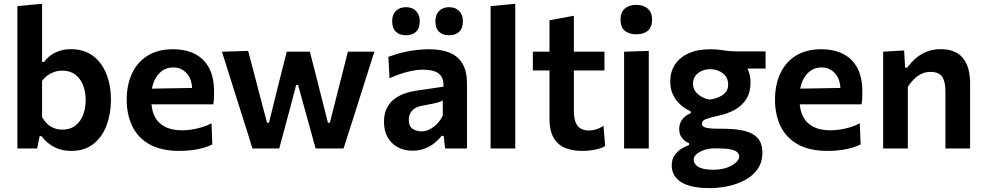

<svg xmlns="http://www.w3.org/2000/svg" viewBox="-20 -764 5072 988"><path d="M347 12.5Q313 12.5 285.2 3.5Q257.5 -5.5 234.8 -22.5Q212 -39.5 193.5 -63.5H184L171 0H69.5Q69.5 -54 69.5 -104.5Q69.5 -155 69.5 -217V-493.5Q69.5 -555 69.5 -614.8Q69.5 -674.5 69.5 -732.5L196.5 -744.5Q196.5 -685 196.5 -623.2Q196.5 -561.5 196.5 -493.5V-445.5H207.5Q221 -465 241.5 -479.8Q262 -494.5 288 -502.8Q314 -511 345.5 -511Q412 -511 458 -476.8Q504 -442.5 527.5 -383.2Q551 -324 551 -250Q551 -180.5 529 -120.5Q507 -60.5 461.5 -24Q416 12.5 347 12.5ZM301 -97Q342.5 -97 369.2 -118.8Q396 -140.5 408.5 -175Q421 -209.5 421 -249Q421 -290.5 407.8 -324.8Q394.5 -359 367.8 -379.8Q341 -400.5 300 -400.5Q279.5 -400.5 260.5 -394.2Q241.5 -388 225 -376.2Q208.5 -364.5 196.5 -347.5V-161Q208 -141.5 223 -127Q238 -112.5 257.5 -104.8Q277 -97 301 -97Z M903 12.5Q809 12.5 749 -21.5Q689 -55.5 660.5 -115Q632 -174.5 632 -251Q632 -327 659.2 -385.8Q686.5 -444.5 739.5 -477.5Q792.5 -510.5 869.5 -510.5Q936 -510.5 983.2 -486.2Q1030.5 -462 1056 -413.8Q1081.5 -365.5 1081.5 -292.5Q1081.5 -273 1080.8 -257.5Q1080 -242 1077.5 -227L967 -271.5Q968 -278.5 968.5 -285.8Q969 -293 969 -299.5Q969 -354.5 941.5 -385.8Q914 -417 870.5 -417Q837.5 -417 812.5 -398.2Q787.5 -379.5 773 -346Q758.5 -312.5 758.5 -268.5V-249Q758.5 -200.5 775.5 -165.8Q792.5 -131 828 -112.2Q863.5 -93.5 917.5 -93.5Q938.5 -93.5 964.8 -97.2Q991 -101 1018 -109Q1045 -117 1068.5 -129.5L1072.5 -20.5Q1053.5 -11 1028 -3.5Q1002.5 4 971 8.2Q939.5 12.5 903 12.5ZM682 -227V-306.5L1002.5 -312L1077.5 -283.5V-227Z M1279 0Q1264.5 -47 1249.8 -94.2Q1235 -141.5 1219.5 -189.5L1191.5 -278Q1174 -333.5 1156.8 -388Q1139.5 -442.5 1122 -498L1257 -502Q1271.5 -447 1287.2 -386.8Q1303 -326.5 1317.5 -271L1354 -132.5H1364L1399 -273.5Q1413 -330 1427 -385.5Q1441 -441 1455.5 -498H1574.5Q1588.5 -444 1603 -387Q1617.5 -330 1631.5 -274.5L1667.5 -132.5H1677.5L1714 -277Q1728 -331 1742.8 -389.8Q1757.5 -448.5 1770 -498H1906.5Q1889 -443 1871.5 -388Q1854 -333 1836.5 -278L1809 -190.5Q1793.5 -142.5 1778.2 -94.5Q1763 -46.5 1748 0H1604Q1590.5 -49.5 1576 -102.2Q1561.5 -155 1548 -203L1514 -326.5H1504L1471 -201Q1458 -153.5 1444.2 -101.2Q1430.5 -49 1417 0Z M2102.5 11.5Q2060.5 11.5 2027.5 -6Q1994.5 -23.5 1975.2 -56.8Q1956 -90 1956 -137Q1956 -178.5 1970.5 -207.2Q1985 -236 2008.8 -254.2Q2032.5 -272.5 2061.2 -282.5Q2090 -292.5 2119.5 -297L2262 -318Q2263.5 -353 2250.2 -372Q2237 -391 2212.5 -398.2Q2188 -405.5 2156 -405.5Q2139 -405.5 2119.2 -402.8Q2099.5 -400 2077.8 -394.5Q2056 -389 2032.5 -380.8Q2009 -372.5 1984.5 -361L1978.5 -471.5Q1997 -478.5 2020.2 -485.5Q2043.5 -492.5 2071 -498.2Q2098.5 -504 2128.2 -507.2Q2158 -510.5 2189.5 -510.5Q2250.5 -510.5 2293.8 -492.8Q2337 -475 2360 -436.2Q2383 -397.5 2383 -335.5Q2383 -311.5 2383 -276Q2383 -240.5 2383 -211V-156Q2383 -119.5 2383 -81.8Q2383 -44 2383 0H2270.5L2263 -65H2252.5Q2238.5 -46.5 2217.5 -29.2Q2196.5 -12 2167.8 -0.2Q2139 11.5 2102.5 11.5ZM2148.5 -88Q2169.5 -88 2190 -98Q2210.5 -108 2228.2 -126Q2246 -144 2258.5 -169V-247.5Q2252 -243 2241.2 -239.2Q2230.5 -235.5 2209.5 -231Q2188.5 -226.5 2150.5 -219.5Q2129 -215.5 2114.2 -206Q2099.5 -196.5 2091.5 -181.5Q2083.5 -166.5 2083.5 -147Q2083.5 -114.5 2103.2 -101.2Q2123 -88 2148.5 -88ZM2290.5 -582.5Q2258 -582.5 2239.2 -600.8Q2220.5 -619 2220.5 -655.5Q2220.5 -688.5 2239.5 -707.8Q2258.5 -727 2291.5 -727Q2324.5 -727 2343.2 -707Q2362 -687 2362 -655.5Q2362 -619 2343.2 -600.8Q2324.5 -582.5 2290.5 -582.5ZM2068.5 -582.5Q2036 -582.5 2017 -600.8Q1998 -619 1998 -655.5Q1998 -688.5 2017.2 -707.8Q2036.5 -727 2069.5 -727Q2102.5 -727 2121.2 -707Q2140 -687 2140 -655.5Q2140 -619 2121 -600.8Q2102 -582.5 2068.5 -582.5Z M2504.5 0Q2504.5 -54 2504.5 -104.5Q2504.5 -155 2504.5 -217V-493.5Q2504.5 -555 2504.5 -614.8Q2504.5 -674.5 2504.5 -732.5L2631.5 -744.5Q2631.5 -685 2631.5 -623.2Q2631.5 -561.5 2631.5 -493.5V-217Q2631.5 -155 2631.5 -104.5Q2631.5 -54 2631.5 0Z M2976 12.5Q2922.5 12.5 2885 -4.2Q2847.5 -21 2827.5 -57.5Q2807.5 -94 2807.5 -152.5Q2807.5 -189 2807.5 -226Q2807.5 -263 2807.5 -301.8Q2807.5 -340.5 2807.5 -381Q2807.5 -421.5 2807.5 -465Q2807.5 -519.5 2807.5 -565.5Q2807.5 -611.5 2807.5 -659.5L2933 -683Q2933 -645 2933 -611.2Q2933 -577.5 2933 -542.5Q2933 -507.5 2933 -465V-190.5Q2933 -142 2951.8 -117.2Q2970.5 -92.5 3011.5 -92.5Q3028.5 -92.5 3048.2 -98.5Q3068 -104.5 3085.5 -117L3094 -12.5Q3081.5 -4.5 3062.8 1Q3044 6.5 3021.5 9.5Q2999 12.5 2976 12.5ZM2722 -401.5V-498H3090.5V-401.5Q3042.5 -401.5 2994 -401.5Q2945.5 -401.5 2900 -401.5H2844.5Z M3191.5 0Q3191.5 -54 3191.5 -104.5Q3191.5 -155 3191.5 -217V-267Q3191.5 -315 3191.5 -353.8Q3191.5 -392.5 3191.5 -427.2Q3191.5 -462 3191.5 -498L3318.5 -502Q3318.5 -465.5 3318.5 -430Q3318.5 -394.5 3318.5 -355.2Q3318.5 -316 3318.5 -267V-217Q3318.5 -155 3318.5 -104.5Q3318.5 -54 3318.5 0ZM3253.5 -587.5Q3217 -587.5 3195 -605.8Q3173 -624 3173 -664Q3173 -700.5 3195 -719.8Q3217 -739 3254.5 -739Q3292 -739 3313.8 -719Q3335.5 -699 3335.5 -664Q3335.5 -624 3313.8 -605.8Q3292 -587.5 3253.5 -587.5Z M3632 204Q3576 204 3538 194.5Q3500 185 3477.8 168.2Q3455.5 151.5 3446 130.8Q3436.5 110 3436.5 88.5Q3436.5 55 3452.5 33.2Q3468.5 11.5 3489.8 -0.8Q3511 -13 3526 -18V-27Q3518 -29.5 3506 -38Q3494 -46.5 3484.5 -61.8Q3475 -77 3475 -100.5Q3475 -117 3481 -132Q3487 -147 3500.2 -159.8Q3513.5 -172.5 3534.5 -182V-191Q3520.5 -197 3502.5 -208.8Q3484.5 -220.5 3467.8 -239Q3451 -257.5 3440 -284Q3429 -310.5 3429 -346Q3429 -393.5 3452.5 -430.5Q3476 -467.5 3522 -489Q3568 -510.5 3635.5 -510.5Q3662 -510.5 3682 -507.8Q3702 -505 3723.5 -502.2Q3745 -499.5 3777 -499.5H3919.5V-411.5Q3872 -411.5 3828 -411.5Q3784 -411.5 3738.5 -411.5L3772.5 -467.5Q3808.5 -446.5 3825.2 -414Q3842 -381.5 3842 -339Q3842 -289 3820.8 -255Q3799.5 -221 3763 -200.2Q3726.5 -179.5 3680 -169.5Q3635 -159.5 3613.5 -151.5Q3592 -143.5 3592 -128.5Q3592 -117.5 3601 -111.8Q3610 -106 3629.8 -103.8Q3649.5 -101.5 3681 -101.5H3701.5Q3767 -101.5 3811.8 -90.2Q3856.5 -79 3879.8 -52.2Q3903 -25.5 3903 21.5Q3903 70.5 3879 105.2Q3855 140 3814.8 161.8Q3774.5 183.5 3727 193.8Q3679.5 204 3632 204ZM3647 109.5Q3693 109.5 3723.2 97.8Q3753.5 86 3768.8 70.5Q3784 55 3784 43.5Q3784 30 3774.5 20Q3765 10 3739.8 4.8Q3714.5 -0.5 3666.5 -0.5H3650Q3627 0.5 3603.8 8Q3580.5 15.5 3565 28.5Q3549.5 41.5 3549.5 58Q3549.5 67.5 3555 77Q3560.5 86.5 3572 93.8Q3583.5 101 3602.2 105.2Q3621 109.5 3647 109.5ZM3632 -251.5Q3646 -253.5 3662.5 -258.2Q3679 -263 3693.8 -272Q3708.5 -281 3717.8 -295Q3727 -309 3727 -328.5Q3727 -356 3713 -373.5Q3699 -391 3677.8 -399.5Q3656.5 -408 3634.5 -408Q3612 -408 3592 -399.5Q3572 -391 3559 -374.5Q3546 -358 3546 -334.5Q3546 -311 3558.2 -294Q3570.5 -277 3590 -266.2Q3609.5 -255.5 3632 -251.5Z M4239 12.5Q4145 12.5 4085 -21.5Q4025 -55.5 3996.5 -115Q3968 -174.5 3968 -251Q3968 -327 3995.2 -385.8Q4022.5 -444.5 4075.5 -477.5Q4128.5 -510.5 4205.5 -510.5Q4272 -510.5 4319.2 -486.2Q4366.5 -462 4392 -413.8Q4417.5 -365.5 4417.5 -292.5Q4417.5 -273 4416.8 -257.5Q4416 -242 4413.5 -227L4303 -271.5Q4304 -278.5 4304.5 -285.8Q4305 -293 4305 -299.5Q4305 -354.5 4277.5 -385.8Q4250 -417 4206.5 -417Q4173.5 -417 4148.5 -398.2Q4123.5 -379.5 4109 -346Q4094.5 -312.5 4094.5 -268.5V-249Q4094.5 -200.5 4111.5 -165.8Q4128.5 -131 4164 -112.2Q4199.5 -93.5 4253.5 -93.5Q4274.5 -93.5 4300.8 -97.2Q4327 -101 4354 -109Q4381 -117 4404.5 -129.5L4408.5 -20.5Q4389.5 -11 4364 -3.5Q4338.5 4 4307 8.2Q4275.5 12.5 4239 12.5ZM4018 -227V-306.5L4338.5 -312L4413.5 -283.5V-227Z M4524.5 0Q4524.5 -54 4524.5 -104.5Q4524.5 -155 4524.5 -217V-267Q4524.5 -323.5 4524.5 -381.5Q4524.5 -439.5 4524.5 -498L4632.5 -504.5L4637.5 -416H4649Q4665.5 -440 4689.8 -461.8Q4714 -483.5 4746.2 -497.2Q4778.5 -511 4820 -511Q4896.5 -511 4934.2 -466.2Q4972 -421.5 4972 -334Q4972 -301.5 4972 -274.2Q4972 -247 4972 -217Q4972 -156.5 4972 -105.2Q4972 -54 4972 0H4845Q4845 -54 4845 -104.5Q4845 -155 4845 -210.5V-295Q4845 -344 4828.2 -369Q4811.5 -394 4768 -394Q4742.5 -394 4721.2 -383.8Q4700 -373.5 4682.8 -356.2Q4665.5 -339 4651.5 -317.5V-210.5Q4651.5 -153.5 4651.5 -103.8Q4651.5 -54 4651.5 0Z"/></svg>

Font: Commissioner Thin SemiBold
Style: Regular
Weight: 600
Version: Version 1.000